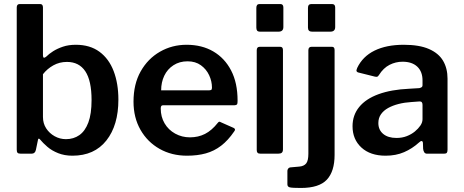

<svg xmlns="http://www.w3.org/2000/svg" viewBox="-20 -762 2300 952"><path d="M83 0Q71 0 67 -4.5Q63 -9 63 -20V-725Q63 -742 78 -742H179Q193 -742 193 -725V-488Q193 -477 197.5 -476Q202 -475 209 -481Q223 -495 243.5 -508Q264 -521 292 -530.5Q320 -540 356 -540Q426 -540 473 -505.5Q520 -471 543.5 -409.5Q567 -348 567 -268Q567 -141 507.5 -65.5Q448 10 339 10Q300 10 268.5 -2.5Q237 -15 215 -34Q193 -53 179 -70Q175 -75 172 -74.5Q169 -74 168 -67L158 -19Q154 0 137 0ZM193 -182Q193 -150 209 -125.5Q225 -101 251 -86.5Q277 -72 307 -72Q345 -72 373.5 -92Q402 -112 418 -154.5Q434 -197 434 -266Q434 -362 403 -408.5Q372 -455 312 -455Q275 -455 244.5 -438Q214 -421 193 -394Z M777 -224Q777 -183 796 -150.5Q815 -118 848.5 -99.5Q882 -81 922 -81Q963 -81 996.5 -98Q1030 -115 1060 -153Q1064 -158 1067 -158.5Q1070 -159 1077 -155L1138 -128Q1151 -122 1141 -110Q1111 -66 1076.5 -39.5Q1042 -13 1000.5 -1.5Q959 10 907 10Q831 10 771 -24Q711 -58 676.5 -118.5Q642 -179 642 -258Q642 -345 677.5 -408Q713 -471 773 -505.5Q833 -540 905 -540Q981 -540 1037.5 -507Q1094 -474 1126 -412.5Q1158 -351 1158 -263Q1158 -253 1156.5 -247Q1155 -241 1142 -240H788Q782 -240 779.5 -236Q777 -232 777 -224ZM1014 -314Q1024 -314 1027.5 -316.5Q1031 -319 1031 -328Q1031 -359 1017 -389Q1003 -419 976 -438.5Q949 -458 910 -458Q870 -458 840 -438.5Q810 -419 794.5 -386.5Q779 -354 779 -314Z M1383 -22Q1383 -10 1377.5 -5Q1372 0 1359 0H1272Q1261 0 1257 -4.5Q1253 -9 1253 -18V-513Q1253 -530 1268 -530H1369Q1383 -530 1383 -514ZM1385 -628Q1385 -605 1361 -605H1270Q1259 -605 1255 -610Q1251 -615 1251 -625V-723Q1251 -742 1267 -742H1370Q1385 -742 1385 -725Z M1639 6Q1639 88 1600.5 129Q1562 170 1472 170Q1429 170 1417 167Q1405 164 1405 152V85Q1405 80 1408.5 74.5Q1412 69 1419 68L1464 64Q1487 62 1498 48.5Q1509 35 1509 0V-513Q1509 -530 1525 -530H1626Q1639 -530 1639 -514V6ZM1642 -628Q1642 -605 1618 -605H1527Q1507 -605 1507 -625V-723Q1507 -742 1524 -742H1626Q1642 -742 1642 -725Z M2057 -55Q2024 -25 1983.5 -7.5Q1943 10 1892 10Q1816 10 1772 -30.5Q1728 -71 1728 -136Q1728 -191 1761 -231.5Q1794 -272 1857 -295Q1920 -318 2009 -322L2059 -325Q2064 -326 2069.5 -329Q2075 -332 2075 -340V-363Q2075 -407 2049 -431.5Q2023 -456 1976 -456Q1942 -456 1911.5 -440.5Q1881 -425 1859 -390Q1855 -384 1851.5 -382Q1848 -380 1839 -382L1755 -403Q1750 -405 1748 -409Q1746 -413 1751 -425Q1778 -482 1837 -511Q1896 -540 1982 -540Q2059 -540 2107 -519Q2155 -498 2177 -460.5Q2199 -423 2199 -372V-20Q2199 -9 2195.5 -4.5Q2192 0 2182 0H2097Q2088 0 2083.5 -7Q2079 -14 2078 -24L2077 -54Q2074 -71 2057 -55ZM2075 -242Q2075 -260 2060 -259L2019 -256Q1986 -254 1956.5 -246.5Q1927 -239 1904.5 -226.5Q1882 -214 1869 -195.5Q1856 -177 1856 -152Q1856 -118 1880 -98Q1904 -78 1946 -78Q1974 -78 1997 -87Q2020 -96 2037 -110Q2054 -124 2064.5 -139.5Q2075 -155 2075 -171V-242Z"/></svg>

Font: Libre Franklin SemiBold
Style: Regular
Weight: 600
Designer: Pablo Impallari, Rodrigo Fuenzalida, Nhung Nguyen
Foundry: Impallari Type
Version: Version 3.000